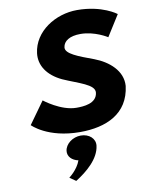

<svg xmlns="http://www.w3.org/2000/svg" viewBox="-120 -924 1051 1360"><g transform="rotate(-10 405.0 -244.5)"><path d="M530.3 -840C374.7 -840 217.8 -742 198.9 -588C188.4 -502 237.9 -425 340.8 -376C450.4 -327 568.5 -300 561.1 -240C551.7 -163 456.8 -159 407.2 -159C295.9 -159 179.7 -252 179.7 -252L66.3 -94C66.3 -94 169.9 15 402.8 15C591.4 15 752.9 -54 777.1 -251C784.9 -359 693.4 -437 590.9 -476C482.1 -516 391.7 -549 397.4 -595C402.9 -640 447.6 -669 525 -669C627.9 -669 715.9 -612 715.9 -612L810.3 -762C810.3 -762 711.8 -840 530.3 -840ZM402.1 40C462.6 40 506.1 80 500 130C488.6 223 398.2 299 315.5 351L271 320C271 320 333.3 275 355.8 210C311 201 279.7 170 284.6 130C290.7 80 344.1 40 402.1 40Z"/></g></svg>

Font: Hussar
Style: BdSuprExtOblOne
Weight: 700
Foundry: Cannot Into Space Fonts
Version: Version 2.00